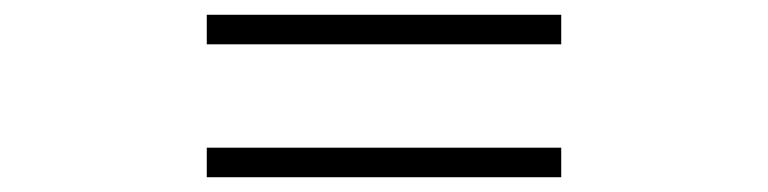

<svg xmlns="http://www.w3.org/2000/svg" viewBox="-20 -510 1040 260"><path d="M740 -490V-450H260V-490ZM740 -310V-270H260V-310Z"/></svg>

Font: Zhudou Sans ExtraLight
Style: Regular
Weight: 250
Designer: Buernia
Foundry: Ershou Xiaoxi Press
Version: Version 2.000;Glyphs 3.2 (3184)